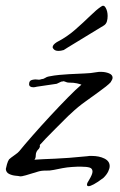

<svg xmlns="http://www.w3.org/2000/svg" viewBox="-24 -615 414 660"><path d="M281 25Q275 25 275 20Q275 14 282 4Q294 -16 294 -25Q294 -36 284 -39Q274 -42 256 -42Q249 -42 241 -42Q233 -42 223 -41Q207 -40 191 -37Q175 -34 161 -31Q147 -28 132.5 -28.5Q118 -29 103 -24Q80 -17 65 -12.5Q50 -8 44 -9Q41 -10 29.5 -11Q18 -12 7.5 -17Q-3 -22 -4 -34Q-3 -40 0 -50.5Q3 -61 7 -67Q12 -72 25 -81Q38 -90 42 -95Q59 -116 87.5 -148.5Q116 -181 148 -215.5Q180 -250 209 -279.5Q238 -309 256 -324Q251 -326 240.5 -328.5Q230 -331 213 -331H212Q207 -331 200.5 -334Q194 -337 192 -335H190Q187 -335 181.5 -332Q176 -329 171 -327L103 -317Q99 -316 96 -315.5Q93 -315 91 -315Q76 -315 76 -326Q76 -339 89 -341Q91 -341 93 -341.5Q95 -342 97 -342Q101 -342 104 -341.5Q107 -341 110 -341Q113 -341 119 -343Q125 -343 131 -347Q137 -351 143 -352Q163 -356 180 -357.5Q197 -359 213 -360Q246 -362 266.5 -362.5Q287 -363 309 -367Q313 -368 316.5 -368Q320 -368 323 -368Q338 -368 350.5 -363Q363 -358 363 -348Q363 -342 357 -334H358Q352 -327 340 -317.5Q328 -308 314 -298Q298 -286 271 -267Q244 -248 220 -225Q215 -221 199.5 -205.5Q184 -190 166 -172Q148 -154 133.5 -139Q119 -124 116 -120Q112 -117 113 -113.5Q114 -110 110 -104Q99 -94 99 -82Q99 -70 94 -66Q123 -68 164.5 -69.5Q206 -71 276 -78Q280 -79 283.5 -79Q287 -79 291 -79Q317 -79 335 -70Q353 -61 353 -44Q353 -36 348 -25.5Q343 -15 332 -4Q311 12 298.5 18.5Q286 25 281 25ZM177 -440Q164 -440 159 -448Q157 -450 157 -453Q157 -461 171 -470Q206 -488 234.5 -513Q263 -538 285.5 -560Q308 -582 323 -592Q333 -600 339.5 -588Q346 -576 346 -560Q346 -550 343.5 -541.5Q341 -533 334 -528Q334 -528 320 -519.5Q306 -511 285.5 -498.5Q265 -486 244.5 -473.5Q224 -461 210 -452.5Q196 -444 195 -443Q185 -440 177 -440Z"/></svg>

Font: Vujahday Script
Style: Regular
Weight: 400
Designer: Robert E. Leuschke
Foundry: Robert E. Leuschke
Version: Version 1.010; ttfautohint (v1.8.3)